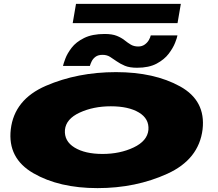

<svg xmlns="http://www.w3.org/2000/svg" viewBox="-20 -965 1122 989"><path d="M482.5 4Q679.5 4 842 -70Q1004.5 -144 1023.5 -298.5Q1040.5 -446.5 907.5 -520Q774.5 -593.5 577.5 -593.5Q379.5 -593.5 216.5 -523Q53.5 -452.5 35.5 -298.5Q18.5 -150 151.5 -73Q284.5 4 482.5 4ZM508 -172Q418 -172 364 -205Q310 -238 314.5 -296Q320 -352.5 390.5 -385Q461 -417.5 551 -417.5Q642 -417.5 695.5 -385.5Q749 -353.5 744.5 -296Q739 -239 668.5 -205.5Q598 -172 508 -172ZM686 -616Q747 -616 786.8 -637.2Q826.5 -658.5 849 -688.2Q871.5 -718 882 -744.8Q892.5 -771.5 894 -782.5H756.5Q754.5 -772.5 746.8 -758.8Q739 -745 725 -735.2Q711 -725.5 692.5 -725.5Q670 -725.5 654 -735Q638 -744.5 621.5 -757.8Q605 -771 581.2 -780.5Q557.5 -790 519 -790Q455 -790 413.2 -769.2Q371.5 -748.5 349 -719Q326.5 -689.5 316.8 -663.5Q307 -637.5 304.5 -625.5H443Q445.5 -635 452.2 -649Q459 -663 472.5 -672.8Q486 -682.5 508 -682.5Q530.5 -682.5 546.8 -672.2Q563 -662 581 -649.2Q599 -636.5 623.2 -626.2Q647.5 -616 686 -616ZM354.5 -846H894.5L911.5 -945H371.5Z"/></svg>

Font: Anybody ExtraExpanded Black
Style: Italic
Weight: 900
Width: 8
Italic angle: -10°
Version: Version 1.113;gftools[0.9.25]